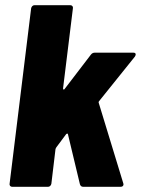

<svg xmlns="http://www.w3.org/2000/svg" viewBox="-20 -720 543 740"><path d="M17 -12 100 -688Q101 -693 104.5 -696.5Q108 -700 113 -700H251Q256 -700 259 -696.5Q262 -693 261 -688L223 -379Q223 -376 225 -375Q227 -374 229 -377L330 -509Q336 -517 345 -517H494Q503 -517 503 -510Q503 -507 500 -502L361 -329Q359 -326 361 -322L455 -14L456 -10Q456 0 444 0H301Q291 0 288 -10L242 -202Q242 -205 239.5 -205Q237 -205 235 -203L197 -152L194 -146L178 -12Q177 -7 173.5 -3.5Q170 0 165 0H27Q22 0 19 -3.5Q16 -7 17 -12Z"/></svg>

Font: Barlow Semi Condensed ExtraBold
Style: Italic
Weight: 800
Width: 4
Italic angle: -7°
Designer: Jeremy Tribby
Foundry: Tribby Type
Version: Version 1.408